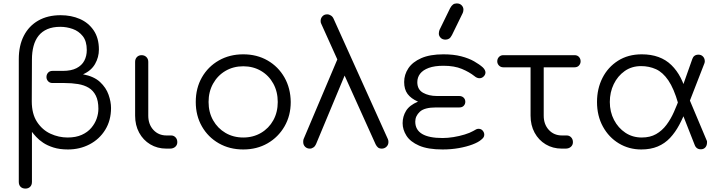

<svg xmlns="http://www.w3.org/2000/svg" viewBox="-20 -870 4226 1124"><path d="M129 234Q111 234 100.5 223.5Q90 213 90 195V-524Q90 -603 119.5 -660.5Q149 -718 204 -749.5Q259 -781 335 -781Q397 -781 447.5 -759Q498 -737 528.5 -692Q559 -647 559 -580Q559 -535 536.5 -495.5Q514 -456 466 -435Q530 -423 565.5 -390Q601 -357 615.5 -315.5Q630 -274 630 -238Q630 -165 596 -110Q562 -55 504.5 -25Q447 5 378 5Q329 5 293 -6.5Q257 -18 232.5 -34.5Q208 -51 192 -68.5Q176 -86 167 -98V195Q167 213 156.5 223.5Q146 234 129 234ZM376 -65Q424 -65 458.5 -80.5Q493 -96 514.5 -121.5Q536 -147 546 -176Q556 -205 556 -233Q556 -280 541 -310Q526 -340 499.5 -356Q473 -372 436.5 -378Q400 -384 356 -384H287Q271 -384 261.5 -394.5Q252 -405 252 -419Q252 -434 261.5 -444.5Q271 -455 287 -455H348Q397 -455 428 -471Q459 -487 473.5 -514.5Q488 -542 488 -577Q488 -629 464.5 -658.5Q441 -688 405.5 -700.5Q370 -713 333 -713Q289 -713 257.5 -699.5Q226 -686 206 -661Q186 -636 176.5 -600.5Q167 -565 167 -522L166 -277Q166 -203 197 -156Q228 -109 276 -87Q324 -65 376 -65Z M954 0Q901 0 859.5 -25Q818 -50 794.5 -93.5Q771 -137 771 -193V-508Q771 -525 781.5 -536Q792 -547 809 -547Q826 -547 837 -536Q848 -525 848 -508V-193Q848 -142 878 -109.5Q908 -77 955 -77H982Q997 -77 1007.5 -66Q1018 -55 1018 -38Q1018 -21 1006 -10.5Q994 0 975 0Z M1404 5Q1324 5 1261 -31Q1198 -67 1162 -130Q1126 -193 1126 -273Q1126 -354 1162 -417Q1198 -480 1261 -516Q1324 -552 1404 -552Q1484 -552 1546.5 -516Q1609 -480 1645 -417Q1681 -354 1682 -273Q1682 -193 1645.5 -130Q1609 -67 1546.5 -31Q1484 5 1404 5ZM1404 -65Q1462 -65 1508 -92Q1554 -119 1580 -166Q1606 -213 1606 -273Q1606 -333 1580 -380.5Q1554 -428 1508 -455Q1462 -482 1404 -482Q1346 -482 1300 -455Q1254 -428 1227.5 -380.5Q1201 -333 1201 -273Q1201 -213 1227.5 -166Q1254 -119 1300 -92Q1346 -65 1404 -65Z M2215 0Q2201 0 2193 -6.5Q2185 -13 2179 -25L1861 -730Q1859 -733 1858 -737.5Q1857 -742 1857 -747Q1857 -763 1867.5 -774.5Q1878 -786 1895 -786Q1907 -786 1917.5 -779Q1928 -772 1933 -760L2251 -55Q2254 -48 2254 -39Q2254 -22 2242.5 -11Q2231 0 2215 0ZM1794 0Q1777 0 1766 -11Q1755 -22 1755 -39Q1755 -48 1757 -55L1992 -610L2031 -508L1830 -26Q1825 -14 1815 -7Q1805 0 1794 0Z M2571 5Q2485 5 2433.5 -17.5Q2382 -40 2359.5 -75.5Q2337 -111 2337 -149Q2337 -188 2357 -221Q2377 -254 2427 -275Q2386 -293 2366 -320Q2346 -347 2346 -390Q2346 -433 2370.5 -470Q2395 -507 2446 -529.5Q2497 -552 2576 -552Q2635 -552 2679.5 -540.5Q2724 -529 2755.5 -511Q2787 -493 2807 -475Q2815 -467 2818.5 -459.5Q2822 -452 2822 -446Q2822 -433 2811.5 -422.5Q2801 -412 2787 -412Q2780 -412 2772.5 -415Q2765 -418 2758 -424Q2728 -448 2684 -466.5Q2640 -485 2576 -485Q2524 -485 2490 -472.5Q2456 -460 2439.5 -438.5Q2423 -417 2423 -389Q2423 -346 2456.5 -327Q2490 -308 2538 -308H2668Q2684 -308 2694 -298.5Q2704 -289 2704 -274Q2704 -261 2695 -251Q2686 -241 2669 -241H2532Q2465 -241 2438 -216Q2411 -191 2411 -158Q2411 -110 2451 -86Q2491 -62 2571 -62Q2601 -62 2635 -67.5Q2669 -73 2700 -82.5Q2731 -92 2750 -103Q2761 -110 2768 -113Q2775 -116 2781 -116Q2797 -116 2806 -105Q2815 -94 2815 -82Q2815 -73 2811 -66.5Q2807 -60 2797 -52Q2780 -37 2745.5 -24Q2711 -11 2666 -3Q2621 5 2571 5ZM2588 -638Q2570 -638 2559.5 -649Q2549 -660 2549 -673Q2549 -679 2550 -684Q2551 -689 2553 -695L2615 -822Q2623 -837 2632 -843.5Q2641 -850 2654 -850Q2672 -850 2682.5 -839Q2693 -828 2693 -814Q2693 -809 2692 -804Q2691 -799 2689 -794L2626 -665Q2618 -649 2608.5 -643.5Q2599 -638 2588 -638Z M3269 0Q3216 0 3174.5 -25Q3133 -50 3109.5 -93.5Q3086 -137 3086 -193V-476H2926Q2911 -476 2901 -486.5Q2891 -497 2891 -511Q2891 -526 2901 -536.5Q2911 -547 2926 -547H3344Q3360 -547 3369.5 -536.5Q3379 -526 3379 -511Q3379 -497 3369.5 -486.5Q3360 -476 3344 -476H3163V-193Q3163 -142 3193 -109.5Q3223 -77 3270 -77H3298Q3313 -77 3323.5 -66Q3334 -55 3334 -38Q3334 -21 3322 -10.5Q3310 0 3291 0Z M3734 5Q3662 5 3603 -30.5Q3544 -66 3509.5 -129Q3475 -192 3475 -273Q3475 -351 3507 -414Q3539 -477 3598 -514.5Q3657 -552 3737 -552Q3846 -552 3910.5 -489Q3975 -426 4000 -315L3950 -265Q3925 -352 3892.5 -399.5Q3860 -447 3820 -465Q3780 -483 3733 -483Q3678 -483 3637 -454Q3596 -425 3573 -377.5Q3550 -330 3550 -273Q3550 -215 3574.5 -168Q3599 -121 3641 -93Q3683 -65 3737 -65Q3786 -65 3821 -85Q3856 -105 3881.5 -139Q3907 -173 3925.5 -215Q3944 -257 3960 -300L4000 -236Q3980 -183 3956.5 -139Q3933 -95 3902.5 -62.5Q3872 -30 3830.5 -12.5Q3789 5 3734 5ZM4085 4Q4057 5 4047 -21L3948 -273L4005 -314L4117 -48Q4119 -45 4119 -41.5Q4119 -38 4119 -36Q4119 -19 4110 -8Q4101 3 4085 4ZM3999 -230 3948 -285 4033 -525Q4037 -537 4046 -543.5Q4055 -550 4069 -550Q4085 -550 4095.5 -539Q4106 -528 4106 -511Q4106 -509 4105.5 -506Q4105 -503 4104 -500Z"/></svg>

Font: Comfortaa
Style: Regular
Weight: 400
Designer: Johan Aakerlund
Foundry: Johan Aakerlund
Version: Version 3.104; ttfautohint (v1.8.1.43-b0c9)